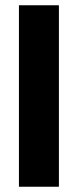

<svg xmlns="http://www.w3.org/2000/svg" viewBox="-20 -710 295 730"><path d="M204 0H52V-690H204Z"/></svg>

Font: exo2condensed_b
Style: Bold
Weight: 700
Width: 3
Designer: Natanael Gama
Version: Version 1.001;PS 001.001;hotconv 1.0.70;makeotf.lib2.5.58329